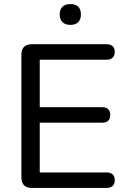

<svg xmlns="http://www.w3.org/2000/svg" viewBox="-20 -922 626 942"><path d="M135 0Q111 0 98 -13Q85 -26 85 -50V-655Q85 -679 98 -692Q111 -705 135 -705H503Q522 -705 532.5 -695.5Q543 -686 543 -668Q543 -649 532.5 -639Q522 -629 503 -629H175V-396H482Q501 -396 511 -386Q521 -376 521 -358Q521 -339 511 -329.5Q501 -320 482 -320H175V-76H503Q522 -76 532.5 -66.5Q543 -57 543 -38Q543 -19 532.5 -9.5Q522 0 503 0ZM325 -800Q300 -800 286.5 -813.5Q273 -827 273 -851Q273 -876 286.5 -889Q300 -902 325 -902Q351 -902 364 -889Q377 -876 377 -851Q377 -827 364 -813.5Q351 -800 325 -800Z"/></svg>

Font: Nunito Medium
Style: Regular
Weight: 500
Designer: Vernon Adams
Foundry: Vernon Adams
Version: Version 3.601